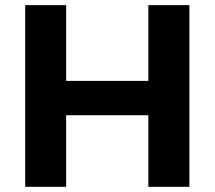

<svg xmlns="http://www.w3.org/2000/svg" viewBox="-20 -720 827 740"><path d="M77.1 -700.2H234.9V-408.2H551.8V-700.2H710V0H551.8V-275.9H234.9V0H77.1Z"/></svg>

Font: Montserrat arm SemiBold
Style: Regular
Weight: 600
Designer: Julieta Ulanovsky
Foundry: Julieta Ulanovsky
Version: Version 6.000;PS 006.000;hotconv 1.0.88;makeotf.lib2.5.64775